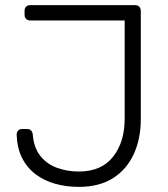

<svg xmlns="http://www.w3.org/2000/svg" viewBox="-20 -720 658 750"><path d="M288 10Q239 10 196 -2Q153 -14 119.5 -39Q86 -64 66.5 -102.5Q47 -141 45 -194Q45 -203 50.5 -209.5Q56 -216 66 -216H86Q96 -216 101.5 -210Q107 -204 108 -195Q112 -143 137.5 -111Q163 -79 202.5 -64.5Q242 -50 288 -50Q376 -50 421.5 -107.5Q467 -165 467 -256V-640H98Q88 -640 82 -646Q76 -652 76 -662V-678Q76 -688 82 -694Q88 -700 98 -700H507Q518 -700 524 -694Q530 -688 530 -677V-255Q530 -177 502 -117Q474 -57 420.5 -23.5Q367 10 288 10Z"/></svg>

Font: Rubik Light
Style: Regular
Weight: 300
Designer: Hubert and Fischer
Foundry: Hubert and Fischer
Version: Version 2.300;gftools[0.9.30]